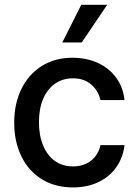

<svg xmlns="http://www.w3.org/2000/svg" viewBox="-20 -781 581 811"><path d="M40 -262.7Q40 -343.3 70.6 -405.5Q101.1 -467.8 156.7 -502.4Q212.4 -537.1 286.1 -537.1Q346.2 -537.1 394 -514.9Q441.9 -492.7 471.2 -452.1Q500.5 -411.6 505.9 -358.4H404.3Q395.5 -397.9 365.2 -424.1Q335 -450.2 288.1 -450.2Q245.1 -450.2 212.6 -427.7Q180.2 -405.3 162.4 -363.5Q144.5 -321.8 144.5 -265.6Q144.5 -208 162.4 -165.8Q180.2 -123.5 212.4 -100.8Q244.6 -78.1 288.1 -78.1Q332.5 -78.1 363.8 -101.8Q395 -125.5 404.3 -168H505.9Q500 -116.2 471.9 -75.7Q443.8 -35.2 396.5 -12.2Q349.1 10.7 288.1 10.7Q212.4 10.7 156.2 -24.2Q100.1 -59.1 70.1 -121.1Q40 -183.1 40 -262.7ZM323.2 -760.7H432.6L325.2 -601.6H243.2Z"/></svg>

Font: Pretendard Medium
Style: Regular
Weight: 500
Designer: Base glyphs from Inter by Rasmus Andersson; Hangeul glyphs from Noto Sans CJK(Source Han Sans) by Jang Soo-young and Kan
Foundry: Kil Hyung-jin
Version: Version 1.309